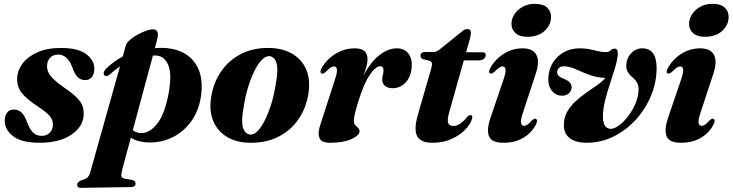

<svg xmlns="http://www.w3.org/2000/svg" viewBox="-20 -712 3713 973"><path d="M191.5 -23.5Q216.5 -23.5 232.2 -39.5Q248 -55.5 248 -80Q248.5 -104 232.2 -123.8Q216 -143.5 169.5 -174Q114 -210.5 89.8 -241.5Q65.5 -272.5 67 -315Q68.5 -356 95 -391Q121.5 -426 170.8 -447.5Q220 -469 290 -469Q374 -469 415.8 -438.5Q457.5 -408 458 -366Q458.5 -337.5 445.8 -321.8Q433 -306 412 -306Q389.5 -306 373.5 -321.2Q357.5 -336.5 344.5 -376Q320.5 -435.5 275 -435.5Q250 -435.5 234.2 -419.5Q218.5 -403.5 218.5 -377Q218 -351.5 235.5 -328.2Q253 -305 308 -266Q365 -227.5 385.8 -198Q406.5 -168.5 404 -128.5Q400 -67.5 339.5 -28Q279 11.5 181.5 11.5Q88.5 11.5 46 -22.2Q3.5 -56 4 -100Q4 -125.5 16 -141.2Q28 -157 49.5 -157Q75 -157 91 -140Q107 -123 120 -85.5Q134 -51 151 -37.2Q168 -23.5 191.5 -23.5Z M536 -334.5Q519 -320 508 -332Q503.5 -337.5 506.2 -346.5Q509 -355.5 518 -364Q536.5 -382 557.2 -397.5Q578 -413 602 -425.5L617 -480Q621.5 -495.5 638.8 -510.2Q656 -525 678.5 -537.2Q701 -549.5 721.8 -556.5Q742.5 -563.5 754 -563.5Q790 -563.5 776.5 -512.5L765 -468.5Q782 -469.5 800 -469.5Q905 -468 959 -405Q1013 -342 999.5 -231.5Q990.5 -158 953.5 -103.5Q916.5 -49 860.2 -19.2Q804 10.5 737 10Q679.5 9.5 643 -14.5L599.5 147Q593.5 169.5 595.2 180.2Q597 191 614.5 194L647 199.5Q667 203.5 667 217.5Q667.5 235.5 641.5 236L391 240Q371 240.5 371 224.5Q371 211.5 391 202Q416 194.5 424.2 186.5Q432.5 178.5 438 159L588 -375.5Q561.5 -357.5 536 -334.5ZM694.5 -37.5Q739 -36.5 778 -87Q817 -137.5 836 -247.5Q851.5 -339.5 832 -383.8Q812.5 -428 772 -430.5Q763.5 -431 755 -430.5L653 -52.5Q671 -38 694.5 -37.5Z M1340.5 -469Q1411 -468.5 1460.2 -440Q1509.5 -411.5 1531.8 -359.8Q1554 -308 1543 -237.5Q1531.5 -164.5 1492.8 -108Q1454 -51.5 1392.2 -19.8Q1330.5 12 1250.5 11.5Q1182 11.5 1133 -16.8Q1084 -45 1061.5 -96.8Q1039 -148.5 1050 -219Q1061.5 -294 1100.8 -350.5Q1140 -407 1201.5 -438.5Q1263 -470 1340.5 -469ZM1248 -30Q1267.5 -28.5 1287.5 -50Q1307.5 -71.5 1325.2 -108.8Q1343 -146 1356.8 -192.2Q1370.5 -238.5 1377.5 -286.5Q1391 -356.5 1381.8 -390.2Q1372.5 -424 1346 -427.5Q1326 -429 1305.8 -407.8Q1285.5 -386.5 1267.8 -349.2Q1250 -312 1236 -265.5Q1222 -219 1215 -170Q1201.5 -99.5 1211.2 -66.2Q1221 -33 1248 -30Z M1609.5 -339.5Q1598.5 -345 1610 -367Q1635.5 -412 1680.5 -439.5Q1725.5 -467 1778 -467Q1842.5 -467 1842.5 -412.5Q1842.5 -393.5 1836.2 -372Q1830 -350.5 1821 -327Q1857.5 -397.5 1902.2 -432.2Q1947 -467 1990 -467Q2030 -467 2050 -440Q2070 -413 2066.5 -371.5Q2062 -320.5 2034.5 -292.8Q2007 -265 1970.5 -265Q1944 -265 1930.5 -277.2Q1917 -289.5 1917 -308.5Q1917 -321 1920.2 -332.5Q1923.5 -344 1923.5 -355Q1923.5 -376.5 1906.5 -376.5Q1884.5 -376.5 1855 -334.2Q1825.5 -292 1796.5 -200.5Q1785.5 -164.5 1779.5 -140.5Q1773.5 -116.5 1773.5 -100Q1773.5 -85 1780.8 -77.2Q1788 -69.5 1795 -63.5Q1802 -57.5 1802 -46.5Q1802 -26 1761 -7.2Q1720 11.5 1652 11.5Q1608 11.5 1598.5 -13.8Q1589 -39 1604.5 -84L1678.5 -312Q1690 -347.5 1687.2 -361.5Q1684.5 -375.5 1673 -375.5Q1665 -375.5 1655.5 -369.5Q1646 -363.5 1630 -347Q1618 -336 1609.5 -339.5Z M2155 -404.5 2125 -411.5Q2111 -416.5 2111 -430Q2111 -448.5 2137 -448.5H2176Q2195.5 -448.5 2215 -467L2320.5 -552Q2332.5 -564.5 2348.5 -564.5Q2366.5 -564.5 2366.5 -546.5Q2366.5 -535.5 2361 -514L2342 -447H2425.5Q2441.5 -447 2441.5 -433Q2441.5 -420.5 2431.5 -413.2Q2421.5 -406 2404.5 -406H2330.5L2256.5 -143.5Q2245 -103 2251.5 -88.2Q2258 -73.5 2277.5 -73.5Q2309.5 -73.5 2345 -116.5Q2355.5 -129 2363.5 -129Q2377 -128.5 2372.5 -110.5Q2363.5 -81 2335.8 -53Q2308 -25 2266 -6.8Q2224 11.5 2171.5 11.5Q2111 11.5 2093.8 -22.5Q2076.5 -56.5 2097 -128L2164 -360Q2170.5 -382 2168.5 -391.5Q2166.5 -401 2155 -404.5Z M2652 -525.5Q2613 -525.5 2592.2 -544.5Q2571.5 -563.5 2572 -591.5Q2572 -616.5 2587 -639.5Q2602 -662.5 2628.5 -677.5Q2655 -692.5 2690.5 -692.5Q2734 -692.5 2753.5 -673Q2773 -653.5 2772.5 -625.5Q2772 -584.5 2739.5 -555Q2707 -525.5 2652 -525.5ZM2630 -141Q2617 -102.5 2620.5 -88.2Q2624 -74 2635.5 -74Q2643.5 -74 2652.5 -80Q2661.5 -86 2675 -101Q2682.5 -108 2687 -109.8Q2691.5 -111.5 2695.5 -109.5Q2708 -104 2695 -79.5Q2674.5 -39 2632.2 -13.8Q2590 11.5 2530.5 11.5Q2471.5 11.5 2458.2 -21.2Q2445 -54 2465.5 -114.5L2532.5 -311.5Q2544.5 -347 2541.8 -361.2Q2539 -375.5 2527.5 -375.5Q2519.5 -375.5 2510 -369.5Q2500.5 -363.5 2484.5 -347Q2472 -336.5 2464 -339.5Q2452.5 -344.5 2464.5 -367Q2489.5 -412 2533 -439.5Q2576.5 -467 2629.5 -467Q2681 -467 2698.5 -433.2Q2716 -399.5 2694 -335Z M3307.5 -367Q3307.5 -296.5 3280 -229Q3252.5 -161.5 3203.8 -107.2Q3155 -53 3090.5 -20.8Q3026 11.5 2952 11.5Q2899 11.5 2868 -11.5Q2837 -34.5 2837.5 -79Q2837.5 -116 2854.2 -145.5Q2871 -175 2897 -199Q2923 -223 2952 -243Q2981 -263 3006.8 -281Q3032.5 -299 3047.5 -317Q3002.5 -319 2966 -333Q2929.5 -347 2899 -360.8Q2868.5 -374.5 2841 -376Q2823 -377 2813.8 -368.8Q2804.5 -360.5 2803.5 -349.5Q2800.5 -327 2833.5 -314.5Q2855.5 -306 2866.5 -295.2Q2877.5 -284.5 2876.5 -267.5Q2875 -248.5 2861.2 -237.8Q2847.5 -227 2829 -227Q2796 -227 2775.5 -253.8Q2755 -280.5 2759.5 -325.5Q2765 -386.5 2809 -426.8Q2853 -467 2918.5 -467Q2955.5 -467 2990 -457.5Q3024.5 -448 3047.5 -448Q3066.5 -448 3074.5 -456.8Q3082.5 -465.5 3095 -465.5Q3111.5 -465.5 3111 -441Q3109.5 -411 3098 -372.2Q3086.5 -333.5 3072 -290Q3057.5 -246.5 3046.5 -203.2Q3035.5 -160 3035.5 -121.5Q3035.5 -89 3046 -74.2Q3056.5 -59.5 3074.5 -59Q3093.5 -59 3117.5 -76.8Q3141.5 -94.5 3163.5 -123.5Q3185.5 -152.5 3200.2 -187.2Q3215 -222 3216 -255.5Q3217 -277.5 3209.2 -291.8Q3201.5 -306 3187.5 -318.5Q3168.5 -334 3160.5 -349Q3152.5 -364 3154 -385.5Q3155.5 -417.5 3178.5 -442.2Q3201.5 -467 3235 -467Q3307.5 -467 3307.5 -367Z M3552 -525.5Q3513 -525.5 3492.2 -544.5Q3471.5 -563.5 3472 -591.5Q3472 -616.5 3487 -639.5Q3502 -662.5 3528.5 -677.5Q3555 -692.5 3590.5 -692.5Q3634 -692.5 3653.5 -673Q3673 -653.5 3672.5 -625.5Q3672 -584.5 3639.5 -555Q3607 -525.5 3552 -525.5ZM3530 -141Q3517 -102.5 3520.5 -88.2Q3524 -74 3535.5 -74Q3543.5 -74 3552.5 -80Q3561.5 -86 3575 -101Q3582.5 -108 3587 -109.8Q3591.5 -111.5 3595.5 -109.5Q3608 -104 3595 -79.5Q3574.5 -39 3532.2 -13.8Q3490 11.5 3430.5 11.5Q3371.5 11.5 3358.2 -21.2Q3345 -54 3365.5 -114.5L3432.5 -311.5Q3444.5 -347 3441.8 -361.2Q3439 -375.5 3427.5 -375.5Q3419.5 -375.5 3410 -369.5Q3400.5 -363.5 3384.5 -347Q3372 -336.5 3364 -339.5Q3352.5 -344.5 3364.5 -367Q3389.5 -412 3433 -439.5Q3476.5 -467 3529.5 -467Q3581 -467 3598.5 -433.2Q3616 -399.5 3594 -335Z"/></svg>

Font: Fraunces 72pt S000
Style: Bold Italic
Weight: 700
Italic angle: -16°
Version: Version 1.000; ttfautohint (v1.8.3)